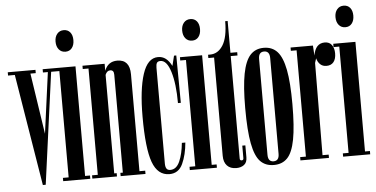

<svg xmlns="http://www.w3.org/2000/svg" viewBox="-76 -825 1824 932"><g transform="rotate(-5 836.5 -359.5)"><path d="M217 -534H185L111 10H97L8 -534H-25V-550H110V-534H84L129 -237L169 -534H145V-550H217Z M197 -16H225V-534H197V-550H305V-16H329V0H197ZM263 -730Q283 -730 294.5 -716Q306 -702 306 -678Q306 -654 294.5 -639.5Q283 -625 263 -625Q243 -625 231 -639.5Q219 -654 219 -678Q219 -701 231 -715.5Q243 -730 263 -730Z M598 -16V0H477V-16H489V-493Q489 -505 484.5 -510.5Q480 -516 471 -516Q455 -516 447 -496V-16H459V0H339V-16H367V-534H339V-550H447V-516Q464 -560 509 -560Q570 -560 570 -488V-16Z M787 -135H804Q799 -76 779 -32.5Q759 11 714 11Q657 11 632.5 -56Q608 -123 608 -278Q608 -410 632.5 -485Q657 -560 708 -560Q729 -560 745 -548Q761 -536 774 -511L786 -560H797L799 -329H785Q785 -423 767 -481.5Q749 -540 718 -540Q705 -540 700.5 -532.5Q696 -525 696 -509V-42Q696 -26 701.5 -17.5Q707 -9 720 -9Q750 -9 766 -45.5Q782 -82 787 -135Z M814 -16H842V-534H814V-550H922V-16H946V0H814ZM880 -730Q900 -730 911.5 -716Q923 -702 923 -678Q923 -654 911.5 -639.5Q900 -625 880 -625Q860 -625 848 -639.5Q836 -654 836 -678Q836 -701 848 -715.5Q860 -730 880 -730Z M979 -534H951V-550H961Q1000 -550 1024 -588.5Q1048 -627 1048 -705H1060V-550H1093V-534H1060V-35Q1060 -25 1069 -25Q1078 -25 1078 -35V-96H1093V-38Q1093 -13 1078 -1.5Q1063 10 1040 10Q1011 10 995 -7Q979 -24 979 -55Z M1338 -276Q1338 -166 1326 -103.5Q1314 -41 1289 -15Q1264 11 1223 11Q1182 11 1157 -15Q1132 -41 1120 -103.5Q1108 -166 1108 -276Q1108 -381 1120 -443Q1132 -505 1157 -532.5Q1182 -560 1223 -560Q1264 -560 1289 -532.5Q1314 -505 1326 -443Q1338 -381 1338 -276ZM1250 -41V-508Q1250 -542 1223 -542Q1196 -542 1196 -508V-41Q1196 -7 1223 -7Q1250 -7 1250 -41Z M1566 -503Q1566 -476 1554 -461Q1542 -446 1519 -446Q1501 -446 1489 -457Q1477 -468 1472 -487L1465 -465L1462 -16H1492V0H1353V-16H1381V-534H1353V-550H1462L1465 -501Q1475 -560 1520 -560Q1543 -560 1554.5 -544Q1566 -528 1566 -503Z M1561 -16H1589V-534H1561V-550H1669V-16H1693V0H1561ZM1627 -730Q1647 -730 1658.5 -716Q1670 -702 1670 -678Q1670 -654 1658.5 -639.5Q1647 -625 1627 -625Q1607 -625 1595 -639.5Q1583 -654 1583 -678Q1583 -701 1595 -715.5Q1607 -730 1627 -730Z"/></g></svg>

Font: FFF_Magyar-Nemzet Bold
Style: Regular
Weight: 700
Width: 2
Designer: bBox Type GmbH
Foundry: bBox Type GmbH
Version: Version 0.004